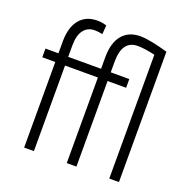

<svg xmlns="http://www.w3.org/2000/svg" viewBox="-134 -886 987 1011"><g transform="rotate(20 359.5 -380.0)"><path d="M107.9 0V-479.5H35.2V-528.3H107.9V-597.7Q108.9 -676.3 144.3 -718.3Q179.7 -760.3 242.2 -760.3Q270.5 -760.3 294.4 -752L290.5 -702.1Q269 -707.5 246.6 -707.5Q207 -707.5 184.8 -678Q162.6 -648.4 162.6 -593.3V-528.3H346.7V-595.7Q347.2 -675.3 383.1 -717.8Q418.9 -760.3 483.9 -760.3Q535.2 -760.3 639.2 -730.5V0H585V-693.8Q524.9 -707.5 487.8 -707.5Q400.9 -707.5 400.9 -587.4V-528.3H504.9V-479.5H400.9V0H346.7V-479.5H162.6V0Z"/></g></svg>

Font: MAUL Condensed Light
Style: Light
Weight: 300
Designer: MAUL
Version: Version 2.137; 2017; ttfautohint (v1.8.3)